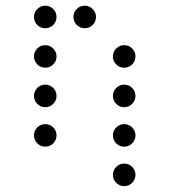

<svg xmlns="http://www.w3.org/2000/svg" viewBox="-20 -674 587 665"><path d="M175.8 -615.2Q175.8 -599.1 164.3 -587.6Q152.8 -576.2 136.7 -576.2Q120.6 -576.2 109.1 -587.6Q97.7 -599.1 97.7 -615.2Q97.7 -631.3 109.1 -642.8Q120.6 -654.3 136.7 -654.3Q152.8 -654.3 164.3 -642.8Q175.8 -631.3 175.8 -615.2ZM312.5 -615.2Q312.5 -599.1 301 -587.6Q289.6 -576.2 273.4 -576.2Q257.3 -576.2 245.8 -587.6Q234.4 -599.1 234.4 -615.2Q234.4 -631.3 245.8 -642.8Q257.3 -654.3 273.4 -654.3Q289.6 -654.3 301 -642.8Q312.5 -631.3 312.5 -615.2ZM175.8 -478.5Q175.8 -462.4 164.3 -450.9Q152.8 -439.5 136.7 -439.5Q120.6 -439.5 109.1 -450.9Q97.7 -462.4 97.7 -478.5Q97.7 -494.6 109.1 -506.1Q120.6 -517.6 136.7 -517.6Q152.8 -517.6 164.3 -506.1Q175.8 -494.6 175.8 -478.5ZM449.2 -478.5Q449.2 -462.4 437.7 -450.9Q426.3 -439.5 410.2 -439.5Q394 -439.5 382.6 -450.9Q371.1 -462.4 371.1 -478.5Q371.1 -494.6 382.6 -506.1Q394 -517.6 410.2 -517.6Q426.3 -517.6 437.7 -506.1Q449.2 -494.6 449.2 -478.5ZM175.8 -341.8Q175.8 -325.7 164.3 -314.2Q152.8 -302.7 136.7 -302.7Q120.6 -302.7 109.1 -314.2Q97.7 -325.7 97.7 -341.8Q97.7 -357.9 109.1 -369.4Q120.6 -380.9 136.7 -380.9Q152.8 -380.9 164.3 -369.4Q175.8 -357.9 175.8 -341.8ZM449.2 -341.8Q449.2 -325.7 437.7 -314.2Q426.3 -302.7 410.2 -302.7Q394 -302.7 382.6 -314.2Q371.1 -325.7 371.1 -341.8Q371.1 -357.9 382.6 -369.4Q394 -380.9 410.2 -380.9Q426.3 -380.9 437.7 -369.4Q449.2 -357.9 449.2 -341.8ZM175.8 -205.1Q175.8 -189 164.3 -177.5Q152.8 -166 136.7 -166Q120.6 -166 109.1 -177.5Q97.7 -189 97.7 -205.1Q97.7 -221.2 109.1 -232.7Q120.6 -244.1 136.7 -244.1Q152.8 -244.1 164.3 -232.7Q175.8 -221.2 175.8 -205.1ZM449.2 -205.1Q449.2 -189 437.7 -177.5Q426.3 -166 410.2 -166Q394 -166 382.6 -177.5Q371.1 -189 371.1 -205.1Q371.1 -221.2 382.6 -232.7Q394 -244.1 410.2 -244.1Q426.3 -244.1 437.7 -232.7Q449.2 -221.2 449.2 -205.1ZM449.2 -68.4Q449.2 -52.2 437.7 -40.8Q426.3 -29.3 410.2 -29.3Q394 -29.3 382.6 -40.8Q371.1 -52.2 371.1 -68.4Q371.1 -84.5 382.6 -95.9Q394 -107.4 410.2 -107.4Q426.3 -107.4 437.7 -95.9Q449.2 -84.5 449.2 -68.4Z"/></svg>

Font: DatDot Light
Style: Regular
Weight: 300
Designer: GGBot
Version: 1.00